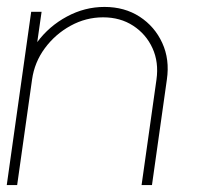

<svg xmlns="http://www.w3.org/2000/svg" viewBox="-30 -534 570 554"><path d="M451.5 -304.5 408.5 0H378.5L421.5 -304.5Q428.5 -354.5 410 -395Q391.5 -435.5 354.2 -459.8Q317 -484 267.5 -484Q218 -484 173.8 -459.8Q129.5 -435.5 99.5 -395Q69.5 -354.5 62.5 -304.5L19.5 0H-10.5L60 -500H90L77.5 -412.5Q111.5 -458.5 163 -486.2Q214.5 -514 271.5 -514Q329.5 -514 373 -485.8Q416.5 -457.5 438.2 -410Q460 -362.5 451.5 -304.5Z"/></svg>

Font: Urbanist Thin
Style: Italic
Weight: 100
Italic angle: -8°
Designer: Corey Hu
Foundry: Corey Hu
Version: Version 1.321; ttfautohint (v1.8.4.7-5d5b)